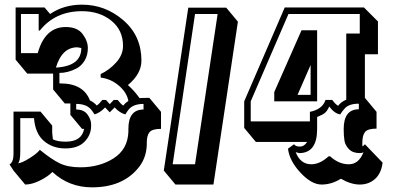

<svg xmlns="http://www.w3.org/2000/svg" viewBox="-20 -732 1735 824"><path d="M587 -472Q587 -415 529 -367Q556 -343 579 -311Q591 -312 621 -312L671 -252V-179Q633 -179 621.5 -164.5Q610 -150 610 -121V-111Q608 -50 570 -7Q502 72 375 72Q276 72 205 6Q184 27 150 43.5Q116 60 88 60L38 0L21 -26Q38 -37 38 -71V-253H154L204 -193V-162L207 -134Q227 -124 262 -124Q331 -124 341 -179H332L282 -239V-288H258L208 -348V-416H97L47 -476V-700H171L195 -672Q254 -712 332 -712Q432 -712 509.5 -645Q587 -578 587 -472ZM395 -279Q405 -285 419 -303H435L451 -285L468 -303H485Q499 -285 509 -279L518 -289Q524 -294 531 -299Q524 -336 489.5 -365Q455 -394 412 -399V-414Q450 -432 479 -464.5Q508 -497 508 -535Q508 -603 457.5 -643.5Q407 -684 332 -684Q217 -684 151 -601H146V-672H70V-504H142Q173 -616 262 -616Q312 -616 334.5 -586Q357 -556 357 -525.5Q357 -495 343.5 -472.5Q330 -450 310 -439Q272 -419 235 -419V-374H239Q338 -374 366 -301Q385 -292 395 -279ZM307 -286V-262Q340 -262 355.5 -240.5Q371 -219 371 -198V-191Q371 -153 343 -124Q315 -95 260.5 -95Q206 -95 168.5 -127Q131 -159 126 -225H67V-82Q67 -38 57 -31Q75 -33 107.5 -53.5Q140 -74 151 -89Q201 -48 236.5 -31Q272 -14 325 -14Q407 -14 467.5 -52.5Q528 -91 531 -166V-179Q531 -262 596 -262V-286Q553 -286 533 -263Q525 -253 518 -241Q494 -247 472 -271L451 -250L431 -271Q411 -249 386 -241Q374 -259 369 -264Q349 -286 307 -286ZM312 -529Q246 -529 220 -442Q329 -448 329 -526ZM896 60H733L683 0L788 -699H951L1001 -639ZM721 -27H817L914 -672H817ZM1602 -499H1546V-312L1596 -252V-180Q1558 -180 1546.5 -165.5Q1535 -151 1535 -119V-104Q1541 -106 1546 -113L1622 -34Q1616 13 1589 36.5Q1562 60 1524 60Q1486 60 1443 35Q1403 60 1360 60Q1317 60 1269.5 9Q1222 -42 1216 -94L1242 -113Q1248 -103 1267 -103Q1286 -103 1298 -123H1078L1028 -183V-297L1202 -700H1542L1602 -640ZM1466 -588H1524V-672H1218L1056 -297V-211H1310V-252Q1364 -263 1377 -303H1406Q1420 -284 1431 -278Q1445 -296 1466 -304ZM1341 -602V-297H1157V-337L1274 -602ZM1397 -61Q1434 -27 1477 -27Q1520 -27 1540 -79Q1535 -75 1524 -75Q1494 -75 1478 -91.5Q1462 -108 1458.5 -127.5Q1455 -147 1455 -178Q1455 -263 1520 -263V-287Q1478 -287 1460 -267Q1450 -257 1440 -241Q1415 -245 1393 -275Q1384 -255 1374 -247Q1364 -239 1341 -230V-178Q1341 -75 1264 -75L1249 -79Q1269 -27 1316 -27Q1353 -27 1390 -61ZM1313 -325V-453L1257 -325Z"/></svg>

Font: Ewert
Style: Regular
Weight: 400
Designer: Johan Kallas, Mihkel Virkus
Foundry: Johan Kallas, Mihkel Virkus
Version: Version 1.001